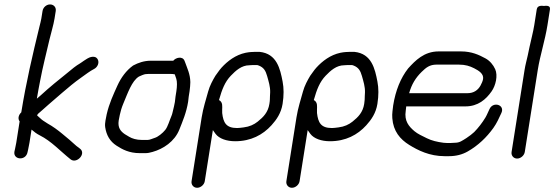

<svg xmlns="http://www.w3.org/2000/svg" viewBox="-20 -720 2561 887"><path d="M176.5 -669 170.9 -634C169.4 -624.7 166 -612.2 161.8 -595.2C131.3 -469.6 100.6 -340.3 78.3 -200.9C66.5 -190.2 60.7 -172.2 70.7 -159.3L55.2 -61C53.9 -53.3 52.2 -44.6 50 -34.8L46.7 -19.8C46.6 -19.6 46.6 -19.3 46.5 -19C40.5 18.8 99.2 24.1 107.2 -16.9L110.4 -31.2C112.9 -42.1 114.7 -52 116.2 -61L125.7 -121.4C136.9 -111.5 149.4 -101.8 163.8 -94.7C217.1 -68.1 258.4 -21.7 306.2 16.2C334.3 38.5 380.1 -10.4 349.3 -33.4L332.5 -46.2C322.2 -54.6 312.1 -64.9 301.1 -74.1L267.6 -102C247.7 -118.6 223.7 -136.3 200.5 -149L179.3 -162.7C171.1 -167.9 162.4 -177.6 151.4 -186.7C154.4 -194.1 154.3 -193.1 170.7 -207.2C184.5 -219.1 196.7 -229.9 205.8 -238.3L267 -291.2C294.9 -315.3 325 -340.4 353.9 -360.7C377.1 -377 393.2 -390.3 415.9 -402.1C430.1 -409.6 439.7 -429.6 431.9 -444.9C420.4 -467.5 391.8 -454.9 382.9 -449.2L367.3 -439.2C360.4 -434.7 354.3 -429.6 348.9 -426.6C331.6 -416.7 311.2 -400.3 293.3 -385C251.8 -351.8 207.9 -316.3 168.3 -279.7L150.3 -264.2C150.5 -265.3 151 -268.3 151.2 -269.8C155.4 -296.2 160.8 -321.7 165.2 -345.7C177.4 -410.8 194.1 -474.8 208.5 -537.1C215 -564.9 227.4 -605.2 231.9 -634L237.5 -669C240.3 -686.6 227.8 -699.5 211.3 -699.5C194.1 -699.5 179.1 -685.7 176.5 -669Z M666.9 -378.5H766.9C775.9 -378.5 781 -377.9 787.8 -376.4C787.8 -376.4 788.5 -373.4 788.8 -372.4L794.3 -356.4C798.7 -343.3 798.3 -320.9 794.7 -298L790.9 -274C789.5 -265.1 789.3 -257.7 787.9 -248.5C787 -243.4 785.5 -235.5 783.7 -228L777.5 -202C775.8 -194.7 774.4 -189.4 772.1 -184.3C763 -163.5 755.4 -134.8 743.5 -119.9C731.7 -105 709.2 -87 694.7 -83C684.2 -80.1 672.9 -73.5 661.6 -73.5H635.6C610 -73.5 589.9 -80.2 576.9 -88L557 -99.9C537.4 -113.1 523.1 -130.1 528.4 -163.5C529.6 -171.4 531.5 -180 533.5 -189.5C537 -205.6 542 -223.1 549.1 -240C570.4 -290.2 588.5 -345.6 621.6 -366.2C626.1 -369 647.9 -377.5 651.8 -377.5C657 -377.5 662.5 -378.5 666.9 -378.5ZM851.9 -274 855.7 -298C856.9 -305.7 857.7 -313.1 858.2 -320.2L859.3 -340.2C859.3 -340.5 859.4 -340.9 859.3 -341.2C858.5 -378.3 845 -404 836.1 -429.8L832.5 -439.1C823.5 -461.8 792.5 -454.6 780.3 -439.4C780.3 -439.4 778.7 -439.5 777.6 -439.5H676.6C645.5 -439.5 618.6 -429.9 595.9 -417.8C595.4 -417.6 594.6 -417.1 594.1 -416.7C563.3 -394.4 539 -361.3 522.4 -324.5C504.2 -284.4 484.3 -241.8 473.1 -192.9C473 -192.7 473 -192.3 472.9 -192C470 -173.4 463 -152.6 466 -132.3C471.6 -95.2 487.9 -66.8 518.2 -47.2C544.9 -29.9 576.4 -12.5 626 -12.5H652C662.8 -12.5 672.1 -14.6 684.6 -18.1C734.2 -31.9 786.4 -66 808.4 -121.1C823.5 -159.2 841.2 -199.9 849.1 -250C850.4 -258 850.6 -266 851.9 -274Z M926 117 963.4 -119C966.5 -114.2 971.8 -107 975.8 -101.6C992.6 -79.3 1027.3 -67.5 1066.2 -67.5C1139.1 -67.5 1194 -96.9 1234.3 -141.4C1257.4 -166.9 1278.7 -197.3 1285.5 -240C1291.7 -279.2 1291.5 -312.8 1285.6 -343.1C1274.5 -401.1 1259.3 -472.3 1179.3 -480.4C1179 -480.5 1178.5 -480.5 1178.1 -480.5H1159.1C1150.6 -480.5 1143.7 -479.9 1138 -479.5C1133.2 -479.1 1123.5 -478.1 1114.7 -476.2C1068.5 -466.5 1031.1 -437.8 1003.5 -407.5C990.4 -393 985.2 -382.5 976.5 -371.9C976.2 -371.5 975.6 -370.7 975.2 -370.1C962.9 -349.7 948.8 -323.8 941.7 -297.4C931.7 -260.5 918.5 -221.2 911.7 -178L865 117C862.4 133.5 874.2 147.5 890.6 147.5C907.1 147.5 923.4 133.5 926 117ZM1149.4 -419.5H1167.4C1168 -419.5 1171.5 -418.9 1176.5 -416.8C1198.3 -407.8 1207.1 -393.6 1214 -369C1221 -344 1228.9 -319.6 1228.1 -293.5L1227.2 -275.5L1226.7 -259.3C1226.6 -255.5 1226 -249.1 1224.5 -240C1218.4 -201.2 1197.1 -179.4 1170.6 -158.2C1153.6 -144.6 1133.2 -134.8 1105.3 -131.4L1088.8 -129.4C1084.5 -128.9 1080.2 -128.5 1075.4 -128.5C1024.2 -128.5 1011.7 -153.8 1006.5 -197.7L1006.4 -215.1C1006.3 -225.4 1010.8 -248.2 991.7 -257.8C1005.6 -307 1019 -341.6 1046.4 -370.2C1069.2 -394 1096.2 -418.5 1132.3 -418.5C1136.9 -418.5 1141 -419.5 1149.4 -419.5Z M1364 117 1401.4 -119C1404.5 -114.2 1409.8 -107 1413.8 -101.6C1430.6 -79.3 1465.3 -67.5 1504.2 -67.5C1577.1 -67.5 1632 -96.9 1672.3 -141.4C1695.4 -166.9 1716.7 -197.3 1723.5 -240C1729.7 -279.2 1729.5 -312.8 1723.6 -343.1C1712.5 -401.1 1697.3 -472.3 1617.3 -480.4C1617 -480.5 1616.5 -480.5 1616.1 -480.5H1597.1C1588.6 -480.5 1581.7 -479.9 1576 -479.5C1571.2 -479.1 1561.5 -478.1 1552.7 -476.2C1506.5 -466.5 1469.1 -437.8 1441.5 -407.5C1428.4 -393 1423.2 -382.5 1414.5 -371.9C1414.2 -371.5 1413.6 -370.7 1413.2 -370.1C1400.9 -349.7 1386.8 -323.8 1379.7 -297.4C1369.7 -260.5 1356.5 -221.2 1349.7 -178L1303 117C1300.4 133.5 1312.2 147.5 1328.6 147.5C1345.1 147.5 1361.4 133.5 1364 117ZM1587.4 -419.5H1605.4C1606 -419.5 1609.5 -418.9 1614.5 -416.8C1636.3 -407.8 1645.1 -393.6 1652 -369C1659 -344 1666.9 -319.6 1666.1 -293.5L1665.2 -275.5L1664.7 -259.3C1664.6 -255.5 1664 -249.1 1662.5 -240C1656.4 -201.2 1635.1 -179.4 1608.6 -158.2C1591.6 -144.6 1571.2 -134.8 1543.3 -131.4L1526.8 -129.4C1522.5 -128.9 1518.2 -128.5 1513.4 -128.5C1462.2 -128.5 1449.7 -153.8 1444.5 -197.7L1444.4 -215.1C1444.3 -225.4 1448.8 -248.2 1429.7 -257.8C1443.6 -307 1457 -341.6 1484.4 -370.2C1507.2 -394 1534.2 -418.5 1570.3 -418.5C1574.9 -418.5 1579 -419.5 1587.4 -419.5Z M1870.2 -289.5C1881.7 -331 1900.4 -360.9 1927.8 -387.8C1948.3 -407.8 1964.7 -421.5 1996.8 -421.5H2099.8C2130.1 -421.5 2150.3 -414.8 2170.3 -404.7C2192.5 -393.4 2215.5 -378.8 2211.7 -355C2210.3 -345.9 2205 -334 2199.8 -324.6C2188.3 -304 2168.9 -289.5 2139.9 -289.5ZM2063.4 -59.5H2043.4C2037.8 -59.5 2033.3 -59.9 2029.2 -60.4C1999.3 -64.3 1974.3 -70.3 1952.1 -81.3C1931.1 -91.8 1909.7 -101.1 1894.6 -114C1868.8 -135.9 1847 -161.1 1854.4 -208C1855.6 -215.1 1855.8 -221.7 1856.7 -228.5H2130.2C2188.2 -228.5 2225.1 -260.6 2251.2 -298.1C2270.3 -325.4 2280.8 -371.3 2267.6 -400.5C2258.6 -420.4 2243 -439.3 2222.9 -450.2C2193 -466.4 2159.7 -482.5 2109.4 -482.5H2006.4C1938.9 -482.5 1898.2 -439.8 1866.1 -404.5C1865.9 -404.3 1865.5 -403.9 1865.3 -403.6C1831 -359.8 1807.4 -302.2 1796.4 -233C1795 -224 1794.3 -216.2 1793.1 -205.6C1791.8 -194.9 1791.6 -184.7 1792.4 -173.8C1796.8 -113.7 1828.6 -76.5 1870.4 -50.6C1910.8 -25.5 1964.6 1.5 2033.8 1.5H2053.8C2087.3 1.5 2115.7 -6 2141.1 -20.5C2188.5 -47.6 2227.9 -85.1 2259.3 -128.9C2275.5 -151.5 2285.6 -175.1 2296.4 -198.3C2313.8 -236.1 2257.8 -253.1 2241.2 -215.7C2235.2 -203.5 2229.1 -187.8 2222.6 -177.1C2208.1 -153.1 2189.7 -129.2 2170.7 -109.9C2164.6 -103.7 2145.6 -88.9 2134.8 -82.2C2114.8 -69.8 2103.7 -60.5 2081.6 -60.5C2076.1 -60.5 2070.4 -59.5 2063.4 -59.5Z M2369 12.5C2385.5 12.5 2401.7 -1.5 2404.4 -18L2464.4 -397C2475.1 -464.6 2498 -533.3 2509.2 -604L2520.7 -677C2524.1 -698.3 2496.6 -692.5 2492.7 -692.5C2488.7 -692.5 2463.1 -698.3 2459.7 -677L2448.2 -604C2443 -571.2 2433.4 -536.8 2426 -501.7L2418 -463.7C2413.3 -441.7 2407.2 -421.4 2403.4 -397L2343.4 -18C2340.7 -1.5 2352.5 12.5 2369 12.5Z"/></svg>

Font: CiSf OpenHand
Style: BdObl
Weight: 400
Foundry: Cannot Into Space Fonts
Version: Version 0.7892